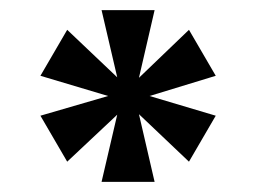

<svg xmlns="http://www.w3.org/2000/svg" viewBox="-20 -780 507 380"><path d="M181 -420H286L255 -554L354 -460L407 -551L276 -590L407 -630L354 -721L255 -626L286 -760H181L212 -627L113 -721L60 -630L194 -590L60 -551L113 -460L212 -553Z"/></svg>

Font: Gully SemiBold
Style: Regular
Weight: 600
Designer: jaikishan Patel
Foundry: MagicType
Version: Version 1.000;Glyphs 3.2 (3242)